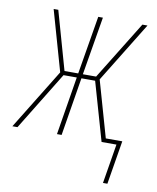

<svg xmlns="http://www.w3.org/2000/svg" viewBox="-87 -582 666 814"><g transform="rotate(10 246.0 -175.0)"><path d="M412 170 440 0H376L304 -251H245L204 0H184L225 -251H168L14 0H-8L152 -260L78 -520H98L169 -269H228L270 -520H290L248 -269H305L460 -520H482L322 -260L391 -18H462L431 170Z"/></g></svg>

Font: Iosevka Term Curly Th Obl
Style: Regular
Weight: 100
Italic angle: -9°
Designer: Belleve Invis
Foundry: Belleve Invis
Version: Version 32.3.0